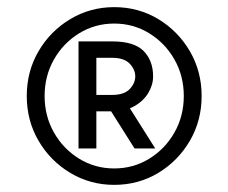

<svg xmlns="http://www.w3.org/2000/svg" viewBox="-20 -834 640 538"><path d="M300 -316Q233 -316 177 -349.5Q121 -383 88 -439.5Q55 -496 55 -565Q55 -634 88 -690.5Q121 -747 177 -780.5Q233 -814 300 -814Q368 -814 423.5 -780.5Q479 -747 512 -690.5Q545 -634 545 -565Q545 -496 512 -439.5Q479 -383 423.5 -349.5Q368 -316 300 -316ZM357 -418 273 -551H331L415 -418ZM300 -362Q354 -362 398.5 -389.5Q443 -417 469 -463Q495 -509 495 -565Q495 -621 469 -667Q443 -713 398.5 -740.5Q354 -768 300 -768Q246 -768 201.5 -740.5Q157 -713 131 -667Q105 -621 105 -565Q105 -509 131 -463Q157 -417 201.5 -389.5Q246 -362 300 -362ZM200 -418V-718H294Q356 -718 382.5 -691Q409 -664 409 -620Q409 -596 395.5 -573.5Q382 -551 356.5 -536.5Q331 -522 294 -522H223V-568H294Q328 -568 343.5 -584.5Q359 -601 359 -620Q359 -639 343.5 -655.5Q328 -672 294 -672H250V-418Z"/></svg>

Font: Victor Mono Thin Thin
Style: Regular
Weight: 250
Monospace: yes
Version: Version 1.561;gftools[0.9.30]